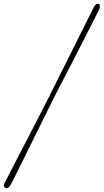

<svg xmlns="http://www.w3.org/2000/svg" viewBox="-54 -809 542 1004"><path d="M227.5 -297Q212 -265.5 189.2 -219.5Q166.5 -173.5 140.2 -120.8Q114 -68 88.2 -15.5Q62.5 37 40 82Q17.5 127 2.5 156.5Q-9.5 178.5 -26 174Q-32 172 -33.5 164.5Q-35 157 -29 146.5Q-11.5 111.5 12.8 64.5Q37 17.5 64.2 -34.5Q91.5 -86.5 117.8 -137.5Q144 -188.5 166.5 -232.5Q189 -276.5 204 -306Q219 -336 241.5 -381Q264 -426 290 -478.2Q316 -530.5 342.8 -584Q369.5 -637.5 393.5 -685.5Q417.5 -733.5 435 -768.5Q447.5 -793.5 463.5 -788Q467.5 -786.5 468 -777Q468.5 -767.5 463.5 -757Q447.5 -725.5 424.2 -679.5Q401 -633.5 374 -581Q347 -528.5 319.8 -475.5Q292.5 -422.5 268.5 -376.2Q244.5 -330 227.5 -297Z"/></svg>

Font: Fraunces 72pt SuperSoft Thin
Style: Italic
Weight: 100
Italic angle: -16°
Version: Version 1.000;[b76b70a41]